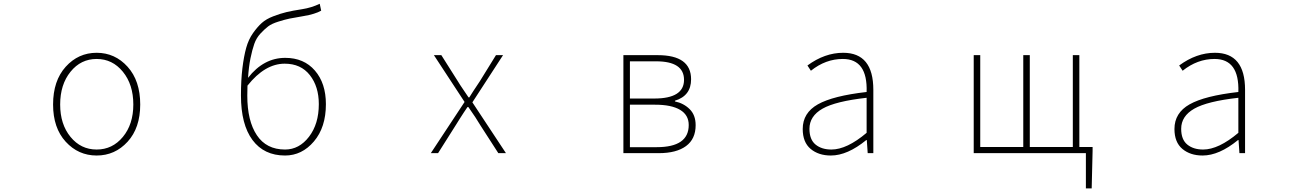

<svg xmlns="http://www.w3.org/2000/svg" viewBox="-20 -824 7040 1033"><path d="M265.6 -261.7Q265.6 -389.6 333.5 -464.8Q401.4 -540 500 -540Q598.6 -540 666.5 -464.8Q734.4 -389.6 734.4 -261.7Q734.4 -135.7 666.5 -61.5Q598.6 12.7 500 12.7Q401.4 12.7 333.5 -61.5Q265.6 -135.7 265.6 -261.7ZM697.3 -261.7Q697.3 -369.1 641.1 -438Q585 -506.8 500 -506.8Q415 -506.8 359.4 -438Q303.7 -369.1 303.7 -261.7Q303.7 -155.3 359.4 -87.4Q415 -19.5 500 -19.5Q585 -19.5 641.1 -87.4Q697.3 -155.3 697.3 -261.7Z M1513.7 -19.5Q1589.8 -19.5 1642.6 -88.4Q1695.3 -157.2 1695.3 -263.7Q1695.3 -358.4 1647 -419.9Q1598.6 -481.4 1511.7 -481.4Q1405.3 -481.4 1311.5 -363.3Q1310.5 -346.7 1310.5 -309.6Q1310.5 -173.8 1361.8 -96.7Q1413.1 -19.5 1513.7 -19.5ZM1700.2 -803.7 1708 -766.6Q1675.8 -748 1612.3 -737.3Q1564.5 -729.5 1538.6 -724.1Q1512.7 -718.8 1477.1 -707.5Q1441.4 -696.3 1422.9 -682.1Q1404.3 -668 1381.8 -644Q1359.4 -620.1 1348.1 -587.9Q1336.9 -555.7 1327.6 -510.3Q1318.4 -464.8 1314.5 -405.3Q1398.4 -512.7 1514.6 -512.7Q1615.2 -512.7 1674.3 -444.3Q1733.4 -376 1733.4 -263.7Q1733.4 -138.7 1668.9 -63Q1604.5 12.7 1513.7 12.7Q1400.4 12.7 1338.4 -70.8Q1276.4 -154.3 1276.4 -310.5Q1276.4 -392.6 1284.2 -457Q1292 -521.5 1304.7 -566.9Q1317.4 -612.3 1341.3 -646Q1365.2 -679.7 1388.7 -700.7Q1412.1 -721.7 1450.2 -736.3Q1488.3 -751 1521 -758.8Q1553.7 -766.6 1604.5 -774.4Q1655.3 -782.2 1700.2 -803.7Z M2297.9 0 2479.5 -275.4 2314.5 -527.3H2354.5L2443.4 -386.7Q2453.1 -370.1 2473.6 -340.3Q2494.1 -310.5 2501 -299.8H2504.9Q2519.5 -324.2 2561.5 -386.7L2648.4 -527.3H2686.5L2521.5 -273.4L2702.1 0H2661.1L2563.5 -151.4Q2542 -188.5 2500 -248H2495.1Q2485.4 -234.4 2475.1 -218.3Q2464.8 -202.1 2452.1 -182.6Q2439.5 -163.1 2432.6 -151.4L2336.9 0Z M3334 0V-527.3H3518.6Q3698.2 -527.3 3698.2 -397.5Q3698.2 -308.6 3611.3 -282.2V-278.3Q3658.2 -268.6 3690.4 -236.8Q3722.7 -205.1 3722.7 -150.4Q3722.7 -76.2 3670.9 -38.1Q3619.1 0 3524.4 0ZM3369.1 -293.9H3500Q3660.2 -293.9 3660.2 -394.5Q3660.2 -494.1 3509.8 -494.1H3369.1ZM3369.1 -32.2H3513.7Q3685.5 -32.2 3685.5 -151.4Q3685.5 -205.1 3639.2 -232.9Q3592.8 -260.7 3504.9 -260.7H3369.1Z M4450.2 12.7Q4383.8 12.7 4341.3 -22.9Q4298.8 -58.6 4298.8 -129.9Q4298.8 -216.8 4380.4 -262.7Q4461.9 -308.6 4642.6 -329.1Q4648.4 -506.8 4514.6 -506.8Q4421.9 -506.8 4342.8 -443.4L4324.2 -471.7Q4417 -540 4516.6 -540Q4678.7 -540 4678.7 -340.8V0H4648.4L4643.6 -70.3H4640.6Q4539.1 12.7 4450.2 12.7ZM4453.1 -19.5Q4536.1 -19.5 4642.6 -109.4V-297.9Q4475.6 -279.3 4405.3 -239.3Q4335 -199.2 4335 -130.9Q4335 -73.2 4367.7 -46.4Q4400.4 -19.5 4453.1 -19.5Z M5787.1 -33.2H5858.4V-12.7L5853.5 189.5H5822.3V0H5218.8V-527.3H5253.9V-33.2H5485.4V-527.3H5520.5V-33.2H5752V-527.3H5787.1Z M6450.2 12.7Q6383.8 12.7 6341.3 -22.9Q6298.8 -58.6 6298.8 -129.9Q6298.8 -216.8 6380.4 -262.7Q6461.9 -308.6 6642.6 -329.1Q6648.4 -506.8 6514.6 -506.8Q6421.9 -506.8 6342.8 -443.4L6324.2 -471.7Q6417 -540 6516.6 -540Q6678.7 -540 6678.7 -340.8V0H6648.4L6643.6 -70.3H6640.6Q6539.1 12.7 6450.2 12.7ZM6453.1 -19.5Q6536.1 -19.5 6642.6 -109.4V-297.9Q6475.6 -279.3 6405.3 -239.3Q6335 -199.2 6335 -130.9Q6335 -73.2 6367.7 -46.4Q6400.4 -19.5 6453.1 -19.5Z"/></svg>

Font: Gen Shin Gothic Monospace ExtraLight
Style: Regular
Weight: 200
Designer: [Source Han Sans]
Ryoko NISHIZUKA  (kana & ideographs); Paul D. Hunt (Latin, Greek & Cyrillic); Wenlong ZHANG  (bopomofo
Version: Version 1.002.20150607